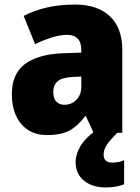

<svg xmlns="http://www.w3.org/2000/svg" viewBox="-20 -583 616 843"><path d="M310 -563Q407 -563 462 -512Q517 -461 517 -363V0H391L357 -73H354Q322 -30 285.5 -10Q249 10 186 10Q115 10 73.5 -38.5Q32 -87 32 -169Q32 -258 88.5 -301Q145 -344 252 -349L337 -352V-362Q337 -398 320.5 -414Q304 -430 275 -430Q245 -430 209 -419Q173 -408 134 -389L84 -513Q129 -537 185.5 -550Q242 -563 310 -563ZM299 -245Q253 -243 233.5 -226.5Q214 -210 214 -179Q214 -150 227.5 -136.5Q241 -123 263 -123Q294 -123 315.5 -145Q337 -167 337 -202V-247ZM435 96Q435 131 474 131Q487 131 501.5 128Q516 125 525 120V226Q511 232 490.5 236Q470 240 444 240Q385 240 348.5 210Q312 180 312 128Q312 94 334 57Q356 20 417 -22L495 0Q462 33 448.5 53.5Q435 74 435 96Z"/></svg>

Font: Noto Sans Sinhala UI SemiCondensed Black
Style: Regular
Weight: 900
Width: 4
Designer: Jelle Bosma - Monotype Design Team
Foundry: Monotype Imaging Inc.
Version: Version 2.006; ttfautohint (v1.8.4.7-5d5b)